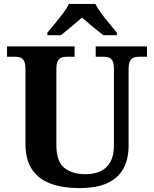

<svg xmlns="http://www.w3.org/2000/svg" viewBox="-20 -951 787 981"><path d="M387.1 10Q300.2 10 238.1 -13Q176 -36 143 -86Q110 -136 110 -218V-600Q110 -626.9 102.8 -639.9Q95.7 -652.9 84.2 -657Q72.7 -661 59 -661H16V-714H361V-661H319Q305.3 -661 293.5 -656.5Q281.7 -652 274.8 -638.4Q268 -624.9 268 -596V-210Q268 -126 308.5 -93.5Q349 -61 417 -61Q462 -61 494.5 -76.5Q527 -92 544.5 -124.5Q562 -157 562 -208V-600Q562 -626.9 554.8 -639.9Q547.7 -652.9 536.2 -657Q524.7 -661 511 -661H469V-714H731V-661H688Q674.3 -661 662.5 -656.5Q650.7 -652 643.8 -638.4Q637 -624.9 637 -596V-206Q637 -139.2 611 -90.6Q585 -42 530 -16Q475 10 387.1 10ZM222 -784Q238 -803 259.5 -829Q281 -855 301.5 -882Q322 -909 332 -931H467Q478 -909 498 -882Q518 -855 540 -829Q562 -803 577 -784V-771H508Q494 -782 474 -798Q454 -814 434 -831Q414 -848 399 -861Q384 -848 364 -831Q344 -814 324.5 -798Q305 -782 291 -771H222Z"/></svg>

Font: Noto Serif Gujarati
Style: Regular
Weight: 400
Designer: Universal Thirst, Indian Type Foundry and the Monotype Design Team
Foundry: Monotype Imaging Inc.
Version: Version 2.102